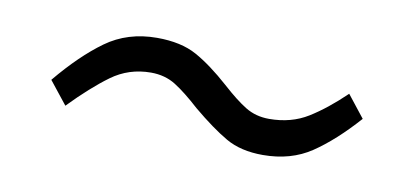

<svg xmlns="http://www.w3.org/2000/svg" viewBox="-31 -489 613 283"><g transform="rotate(10 275.0 -347.5)"><path d="M262 -327Q240 -347 224 -357Q208 -367 187 -367Q154 -367 128 -348Q102 -329 71 -297L44 -331Q78 -372 110.5 -395.5Q143 -419 187 -419Q223 -419 246.5 -406Q270 -393 298 -368Q319 -349 334.5 -339.5Q350 -330 370 -330Q403 -330 428 -345.5Q453 -361 480 -387L506 -354Q473 -317 442.5 -296.5Q412 -276 370 -276Q337 -276 314.5 -289Q292 -302 262 -327Z"/></g></svg>

Font: Biryani ExtraLight
Style: Regular
Weight: 275
Designer: Dan Reynolds and Mathieu Reguer
Foundry: Dan Reynolds and Mathieu Reguer
Version: Version 1.004; ttfautohint (v1.1) -l 5 -r 5 -G 72 -x 0 -D la